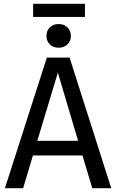

<svg xmlns="http://www.w3.org/2000/svg" viewBox="-20 -993 613 1013"><path d="M428.2 -973.1V-903.8H154.8V-973.1ZM225.1 -803.2Q225.1 -830.6 242.9 -848.4Q260.7 -866.2 289.1 -866.2Q317.9 -866.2 335.9 -848.4Q354 -830.6 354 -803.2Q354 -776.4 335.9 -758.8Q317.9 -741.2 289.1 -741.2Q260.7 -741.2 242.9 -758.8Q225.1 -776.4 225.1 -803.2ZM466.8 0 415 -172.9H153.8L102.1 0H5.9L227.1 -689H347.2L566.9 0ZM176.8 -250H392.1L285.2 -609.9Z"/></svg>

Font: FiraGO
Style: Regular
Weight: 400
Designer: bBox Type
Foundry: bBox Type GmbH
Version: Version 1.001;PS 001.001;hotconv 1.0.88;makeotf.lib2.5.64775